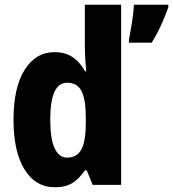

<svg xmlns="http://www.w3.org/2000/svg" viewBox="-20 -780 730 810"><path d="M212 10Q130 10 83.5 -65Q37 -140 37 -275Q37 -411 84 -485.5Q131 -560 210 -560Q254 -560 285.5 -539.5Q317 -519 339 -479H344Q341 -509 339.5 -536.5Q338 -564 338 -584V-760H491V0H371L346 -61H338Q314 -26 285.5 -8Q257 10 212 10ZM263 -115Q305 -115 323.5 -150Q342 -185 342 -260V-286Q342 -360 324 -395.5Q306 -431 263 -431Q192 -431 192 -276Q192 -194 210.5 -154.5Q229 -115 263 -115ZM690 -749Q677 -712 659.5 -673.5Q642 -635 620 -600H524V-613Q527 -630 532 -657Q537 -684 540.5 -712Q544 -740 545 -760H690Z"/></svg>

Font: Noto Sans Hebrew Condensed ExtraBold
Style: Regular
Weight: 800
Width: 3
Designer: Monotype Design Team
Foundry: Monotype Imaging Inc.
Version: Version 2.004; ttfautohint (v1.8.4.7-5d5b)